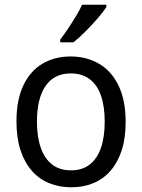

<svg xmlns="http://www.w3.org/2000/svg" viewBox="-20 -786 603 816"><path d="M283 10Q232 10 189 -7.5Q146 -25 115 -60.5Q84 -96 67 -148Q50 -200 50 -270Q50 -361 79 -422.5Q108 -484 160 -515Q212 -546 280 -546Q348 -546 401 -515Q454 -484 484 -422Q514 -360 514 -267Q514 -198 497 -146.5Q480 -95 449.5 -60Q419 -25 376.5 -7.5Q334 10 283 10ZM282 -62Q329 -62 361 -86.5Q393 -111 409 -157.5Q425 -204 425 -269Q425 -334 409 -380Q393 -426 360.5 -450Q328 -474 281 -474Q210 -474 173.5 -420.5Q137 -367 137 -269Q137 -204 153.5 -157.5Q170 -111 202 -86.5Q234 -62 282 -62ZM236 -618Q253 -640 270 -665.5Q287 -691 303 -717.5Q319 -744 329 -766H432V-756Q420 -737 395.5 -708.5Q371 -680 343 -652Q315 -624 292 -606H236Z"/></svg>

Font: Noto Sans Mono SemiCondensed
Style: Regular
Weight: 400
Width: 4
Designer: Monotype Design Team
Foundry: Monotype Imaging Inc.
Version: Version 2.010